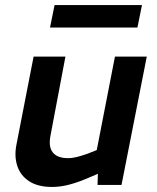

<svg xmlns="http://www.w3.org/2000/svg" viewBox="-20 -732 622 760"><path d="M186 8Q130 8 95.5 -14.5Q61 -37 48.5 -75Q36 -113 45 -159L113 -508H239L180 -196Q171 -151 189 -128.5Q207 -106 249 -106Q267 -106 286 -111Q305 -116 325 -123L363 -138L435 -508H561L461 0H366L369 -83L391 -54L330 -28Q288 -10 253.5 -1Q219 8 186 8ZM178 -623 196 -712H542L524 -623Z"/></svg>

Font: REM Medium
Style: Italic
Weight: 500
Italic angle: -11°
Designer: Octavio Pardo
Foundry: Ashler Design
Version: Version 1.005;gftools[0.9.28]